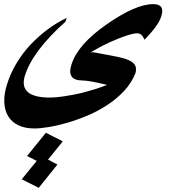

<svg xmlns="http://www.w3.org/2000/svg" viewBox="-129 -402 857 916"><path d="M55.7 494.1Q35.2 483.4 15.1 473.4Q-4.9 463.4 -25.4 453.6L46.4 365.2Q45.4 364.7 43.5 364Q41.5 363.3 38.1 361.8Q34.2 359.9 30.8 357.7Q27.3 355.5 23.9 353.5L23.4 354Q22 353 18.1 351.1Q14.2 349.6 10.3 347.9Q6.3 346.2 0.5 341.8Q22.5 314.9 45.2 286.6Q67.9 258.3 89.8 231.4Q99.6 236.3 109.1 241.2Q118.7 246.1 128.4 251Q139.6 256.3 150.1 261.7Q160.6 267.1 170.4 272.5L100.1 359.4Q104 361.3 107.4 363Q110.8 364.7 114.7 367.2Q121.6 371.1 130.1 375.5Q138.7 379.9 145 382.8ZM640.6 -324.7Q633.8 -302.2 614 -274.7Q594.2 -247.1 560.5 -212.4Q553.7 -228.5 545.2 -235.8Q536.6 -243.2 525.4 -243.2Q507.8 -243.2 473.9 -231.9Q439.9 -220.7 397 -201.7Q366.7 -187.5 342 -174.1Q317.4 -160.6 303.2 -151.4Q310.5 -152.8 313 -152.8Q314.9 -152.8 319.1 -152.1Q323.2 -151.4 328.1 -150.6Q333 -149.9 338.1 -148.9Q343.3 -147.9 347.2 -147Q350.1 -146.5 353.3 -146Q356.4 -145.5 355.5 -145.5Q397.9 -137.7 430.9 -131.1Q463.9 -124.5 485.1 -115Q506.3 -105.5 514.9 -91.3Q523.4 -77.1 517.6 -54.2Q499.5 -7.3 464.1 30.8Q428.7 68.8 383.8 98.4Q338.9 127.9 288.6 149.2Q238.3 170.4 190.7 184.1Q143.1 197.8 102.3 204.3Q61.5 210.9 35.6 210.9Q-9.8 210.9 -41.5 195.6Q-73.2 180.2 -90.1 152.3Q-106.9 124.5 -108.6 85.7Q-110.4 46.9 -95.2 -0.5Q-79.6 -50.8 -51.8 -97.7Q-23.9 -144.5 12.2 -184.6Q55.2 -230 99.9 -262.9Q144.5 -295.9 189 -316.4L183.1 -298.3Q106.4 -230 57.6 -165.5Q8.8 -101.1 -10.3 -41Q-42 63.5 109.9 63.5Q136.7 63.5 175.8 57.6Q214.8 51.8 258.3 42Q293.9 32.7 326.2 22.7Q358.4 12.7 381.8 2.9Q339.4 -7.3 309.8 -12.7Q280.3 -18.1 264.6 -18.1Q187.5 -18.1 211.9 -93.8Q227.5 -142.6 268.6 -189.7Q309.6 -236.8 378.9 -285.2Q448.2 -333.5 503.9 -357.9Q559.6 -382.3 601.6 -382.3Q659.2 -382.3 640.6 -324.7Z"/></svg>

Font: XB Khoramshahr
Style: Bold Italic
Weight: 700
Italic angle: -12°
Designer: Behnam
Foundry: Irmug
Version: Version 8.005 2009